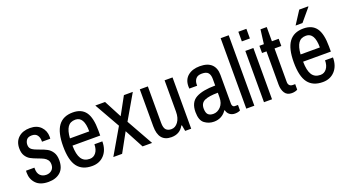

<svg xmlns="http://www.w3.org/2000/svg" viewBox="-52 -1178 3075 1703"><g transform="rotate(-20 1486.0 -327.0)"><path d="M331 -362 330 -344H252V-353Q252 -385 236 -406.5Q220 -428 185 -428Q149 -428 134.5 -408Q120 -388 120 -362Q120 -332 141.5 -316.5Q163 -301 208 -286Q249 -272 275.5 -257.5Q302 -243 321 -214Q340 -185 340 -138Q340 -63 298 -26Q256 11 186 11Q108 11 69 -30Q30 -71 30 -131Q30 -142 30.5 -146Q31 -150 31 -151H110V-141Q110 -98 132 -76.5Q154 -55 189 -55Q220 -55 241 -74Q262 -93 262 -127Q262 -153 249.5 -169.5Q237 -186 218.5 -195.5Q200 -205 167 -217Q126 -232 101.5 -245.5Q77 -259 59.5 -286Q42 -313 42 -357Q42 -421 82.5 -458Q123 -495 192 -495Q257 -495 294 -457Q331 -419 331 -362Z M756 -267V-219H494Q495 -135 520.5 -95.5Q546 -56 600 -56Q636 -56 658.5 -85.5Q681 -115 681 -164H756Q756 -84 712.5 -36.5Q669 11 598 11Q505 11 459.5 -49Q414 -109 414 -241Q414 -371 459 -433Q504 -495 596 -495Q678 -495 717 -441Q756 -387 756 -267ZM495 -287H677Q677 -427 596 -427Q547 -427 523.5 -392.5Q500 -358 495 -287Z M1076 0 981 -178 883 0H800L942 -244L806 -484H898L985 -318L1076 -484H1160L1025 -251L1166 0Z M1468 -56H1462Q1426 11 1346 11Q1226 11 1226 -135V-484H1302V-140Q1302 -93 1319.5 -74.5Q1337 -56 1370 -56Q1407 -56 1433.5 -92Q1460 -128 1460 -188V-484H1535V0H1478Z M1942 -360V-88Q1942 -73 1949 -64.5Q1956 -56 1966 -56H1997V-4Q1977 7 1947 7Q1918 7 1897.5 -9Q1877 -25 1871 -52H1866Q1847 -22 1816.5 -5.5Q1786 11 1748 11Q1699 11 1660 -18Q1621 -47 1621 -125Q1621 -218 1684 -252.5Q1747 -287 1866 -287V-349Q1866 -387 1849.5 -407Q1833 -427 1790 -427Q1750 -427 1732.5 -405Q1715 -383 1715 -352V-340H1641Q1640 -345 1640 -361Q1640 -425 1682.5 -460Q1725 -495 1795 -495Q1868 -495 1905 -460Q1942 -425 1942 -360ZM1700 -130Q1700 -90 1716.5 -73Q1733 -56 1766 -56Q1805 -56 1835.5 -88Q1866 -120 1866 -176V-219Q1783 -219 1741.5 -200.5Q1700 -182 1700 -130Z M2055 -665H2131V0H2055Z M2222 -665H2298V-574H2222ZM2222 -484H2298V0H2222Z M2537 -416H2473V-100Q2473 -79 2484 -67.5Q2495 -56 2516 -56H2537V-4Q2528 2 2513 5.5Q2498 9 2483 9Q2438 9 2417.5 -23Q2397 -55 2397 -102V-416H2355V-484H2397L2414 -618H2473V-484H2537Z M2783 -543H2718L2797 -665H2881L2882 -661ZM2933 -267V-219H2671Q2672 -135 2697.5 -95.5Q2723 -56 2777 -56Q2813 -56 2835.5 -85.5Q2858 -115 2858 -164H2933Q2933 -84 2889.5 -36.5Q2846 11 2775 11Q2682 11 2636.5 -49Q2591 -109 2591 -241Q2591 -371 2636 -433Q2681 -495 2773 -495Q2855 -495 2894 -441Q2933 -387 2933 -267ZM2672 -287H2854Q2854 -427 2773 -427Q2724 -427 2700.5 -392.5Q2677 -358 2672 -287Z"/></g></svg>

Font: Pragati Narrow
Style: Regular
Weight: 400
Designer: Hector Gatti, Marcela Romero, Pablo Cosgaya and Nicolas Silva
Foundry: Omnibus-Type
Version: Version 1.010; ttfautohint (v1.3)